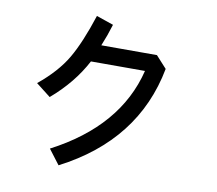

<svg xmlns="http://www.w3.org/2000/svg" viewBox="-88 -891 1176 1039"><g transform="rotate(10 500.0 -371.0)"><path d="M106.4 -373Q209 -457 260.7 -545.4Q312.5 -633.8 362.3 -787.1L456.1 -754.9Q437.5 -693.4 413.1 -634.8H718.8L778.3 -569.3Q701.2 -163.1 297.9 44.9L236.3 -36.1Q591.8 -221.7 669.9 -539.1H373Q306.6 -413.1 186.5 -310.5Z"/></g></svg>

Font: Gothic A1 SemiBold
Style: Regular
Weight: 600
Version: Version 2.50